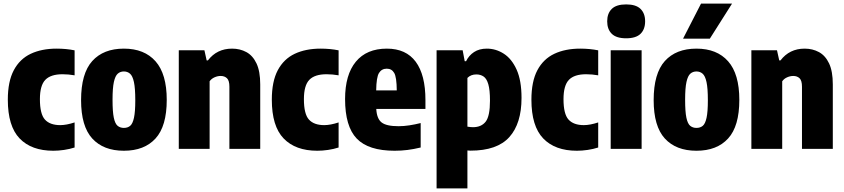

<svg xmlns="http://www.w3.org/2000/svg" viewBox="-20 -828 4694 1068"><path d="M276.5 10.5Q155 10.5 89.2 -57.8Q23.5 -126 23.5 -273.5Q23.5 -375 56.8 -437.5Q90 -500 151 -528.8Q212 -557.5 295 -557.5Q348 -557.5 395 -548V-409Q361 -415 328 -415Q262 -415 232 -383.8Q202 -352.5 202 -276.5Q202 -193.5 230 -162.8Q258 -132 315 -132Q349.5 -132 395 -147V-7.5Q367 1.5 336 6Q305 10.5 276.5 10.5Z M669 10.5Q555.5 10.5 493.2 -57.5Q431 -125.5 431 -271Q431 -419.5 493.2 -488.5Q555.5 -557.5 669 -557.5Q783 -557.5 845.2 -487Q907.5 -416.5 907.5 -272.5Q907.5 -126 845.2 -57.8Q783 10.5 669 10.5ZM669 -116.5Q690 -116.5 704 -128Q718 -139.5 725.2 -172.8Q732.5 -206 732.5 -270.5Q732.5 -337 725 -371.5Q717.5 -406 703.2 -418.2Q689 -430.5 669 -430.5Q649 -430.5 635 -418.2Q621 -406 613.5 -372.2Q606 -338.5 606 -273Q606 -207 613 -173.5Q620 -140 634.2 -128.2Q648.5 -116.5 669 -116.5Z M974.5 0V-548.5H1117L1129.5 -492H1136.5Q1186.5 -557.5 1271 -557.5Q1315 -557.5 1350.5 -538.2Q1386 -519 1406.8 -475.2Q1427.5 -431.5 1427.5 -358.5V0H1256V-345.5Q1256 -380 1242.5 -392.8Q1229 -405.5 1207.5 -405.5Q1190.5 -405.5 1173.5 -398Q1156.5 -390.5 1146 -376V0Z M1745 10.5Q1623.5 10.5 1557.8 -57.8Q1492 -126 1492 -273.5Q1492 -375 1525.2 -437.5Q1558.5 -500 1619.5 -528.8Q1680.5 -557.5 1763.5 -557.5Q1816.5 -557.5 1863.5 -548V-409Q1829.5 -415 1796.5 -415Q1730.5 -415 1700.5 -383.8Q1670.5 -352.5 1670.5 -276.5Q1670.5 -193.5 1698.5 -162.8Q1726.5 -132 1783.5 -132Q1818 -132 1863.5 -147V-7.5Q1835.5 1.5 1804.5 6Q1773.5 10.5 1745 10.5Z M2175 10.5Q2029.5 10.5 1964.5 -57Q1899.5 -124.5 1899.5 -277Q1899.5 -412.5 1959.5 -485Q2019.5 -557.5 2132 -557.5Q2238.5 -557.5 2292.5 -484.5Q2346.5 -411.5 2346.5 -271.5V-222H2073Q2076 -167.5 2102.8 -146.8Q2129.5 -126 2197 -126Q2226.5 -126 2257.2 -130.8Q2288 -135.5 2320 -143.5V-7.5Q2280.5 2 2246.2 6.2Q2212 10.5 2175 10.5ZM2131.5 -446Q2103 -446 2088.2 -422.2Q2073.5 -398.5 2072.5 -325H2187Q2186.5 -398.5 2172.8 -422.2Q2159 -446 2131.5 -446Z M2408.5 220V-548.5H2553.5L2565 -487.5H2572.5Q2588 -519.5 2617 -538.5Q2646 -557.5 2688 -557.5Q2738.5 -557.5 2782.5 -529.2Q2826.5 -501 2853.8 -440.5Q2881 -380 2881 -283.5Q2881 -141 2813.2 -65.5Q2745.5 10 2597 10Q2589.5 10 2580 9V220ZM2611 -120.5Q2657.5 -120.5 2681.5 -151.2Q2705.5 -182 2705.5 -268Q2705.5 -328 2696.2 -359.5Q2687 -391 2669.8 -402.5Q2652.5 -414 2630 -414Q2599 -414 2580 -394.5V-123.5Q2598 -120.5 2611 -120.5Z M3189 10.5Q3067.5 10.5 3001.8 -57.8Q2936 -126 2936 -273.5Q2936 -375 2969.2 -437.5Q3002.5 -500 3063.5 -528.8Q3124.5 -557.5 3207.5 -557.5Q3260.5 -557.5 3307.5 -548V-409Q3273.5 -415 3240.5 -415Q3174.5 -415 3144.5 -383.8Q3114.5 -352.5 3114.5 -276.5Q3114.5 -193.5 3142.5 -162.8Q3170.5 -132 3227.5 -132Q3262 -132 3307.5 -147V-7.5Q3279.5 1.5 3248.5 6Q3217.5 10.5 3189 10.5Z M3377 0V-548.5H3549V0ZM3463 -615Q3408.5 -615 3383 -640Q3357.5 -665 3357.5 -709.5Q3357.5 -753.5 3383 -778.5Q3408.5 -803.5 3463 -803.5Q3517.5 -803.5 3543 -778.5Q3568.5 -753.5 3568.5 -709.5Q3568.5 -665 3543 -640Q3517.5 -615 3463 -615Z M3854 10.5Q3740.5 10.5 3678.2 -57.5Q3616 -125.5 3616 -271Q3616 -419.5 3678.2 -488.5Q3740.5 -557.5 3854 -557.5Q3968 -557.5 4030.2 -487Q4092.5 -416.5 4092.5 -272.5Q4092.5 -126 4030.2 -57.8Q3968 10.5 3854 10.5ZM3854 -116.5Q3875 -116.5 3889 -128Q3903 -139.5 3910.2 -172.8Q3917.5 -206 3917.5 -270.5Q3917.5 -337 3910 -371.5Q3902.5 -406 3888.2 -418.2Q3874 -430.5 3854 -430.5Q3834 -430.5 3820 -418.2Q3806 -406 3798.5 -372.2Q3791 -338.5 3791 -273Q3791 -207 3798 -173.5Q3805 -140 3819.2 -128.2Q3833.5 -116.5 3854 -116.5ZM3779.5 -613 3879.5 -808H4052L3928.5 -613Z M4159.5 0V-548.5H4302L4314.5 -492H4321.5Q4371.5 -557.5 4456 -557.5Q4500 -557.5 4535.5 -538.2Q4571 -519 4591.8 -475.2Q4612.5 -431.5 4612.5 -358.5V0H4441V-345.5Q4441 -380 4427.5 -392.8Q4414 -405.5 4392.5 -405.5Q4375.5 -405.5 4358.5 -398Q4341.5 -390.5 4331 -376V0Z"/></svg>

Font: Encode Sans Cnd XBd
Style: Regular
Weight: 800
Width: 3
Designer: Multiple Designers
Foundry: Impallari Type
Version: Version 3.002; ttfautohint (v1.8.3) -l 8 -r 50 -G 200 -x 14 